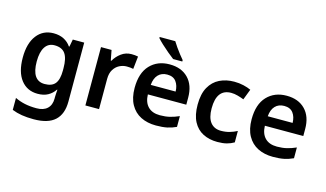

<svg xmlns="http://www.w3.org/2000/svg" viewBox="-108 -1124 2929 1723"><g transform="rotate(15 1356.0 -263.0)"><path d="M263 -552Q317 -552 357.5 -531.5Q398 -511 424 -473H429L442 -542H548V6Q548 122 484 181Q420 240 287 240Q225 240 176 232Q127 224 85 207V96Q128 117 176.5 127.5Q225 138 286 138Q351 138 386 105Q421 72 421 13V-3Q421 -16 422.5 -36.5Q424 -57 425 -71H421Q396 -33 357 -11.5Q318 10 262 10Q164 10 107 -63Q50 -136 50 -270Q50 -403 107.5 -477.5Q165 -552 263 -552ZM298 -450Q241 -450 210.5 -403.5Q180 -357 180 -269Q180 -91 300 -91Q368 -91 398 -129Q428 -167 428 -250V-272Q428 -364 397.5 -407Q367 -450 298 -450Z M986 -552Q1001 -552 1018 -550.5Q1035 -549 1047 -546L1034 -428Q1022 -431 1006.5 -432.5Q991 -434 973 -434Q938 -434 905.5 -417.5Q873 -401 852 -367Q831 -333 831 -281V0H704V-542H802L820 -448H826Q850 -491 891.5 -521.5Q933 -552 986 -552Z M1341 -552Q1450 -552 1513.5 -487Q1577 -422 1577 -306V-241H1220Q1222 -168 1261 -128Q1300 -88 1372 -88Q1423 -88 1464 -98Q1505 -108 1548 -127V-27Q1508 -8 1465 1Q1422 10 1361 10Q1281 10 1220 -20.5Q1159 -51 1124.5 -113Q1090 -175 1090 -267Q1090 -406 1159 -479Q1228 -552 1341 -552ZM1343 -458Q1291 -458 1259.5 -425Q1228 -392 1223 -330H1454Q1453 -386 1426 -422Q1399 -458 1343 -458ZM1334 -766Q1347 -744 1366.5 -716.5Q1386 -689 1406 -663Q1426 -637 1442 -619V-606H1357Q1333 -624 1299.5 -652Q1266 -680 1235.5 -708.5Q1205 -737 1189 -756V-766Z M1932 10Q1856 10 1798 -19.5Q1740 -49 1707.5 -110.5Q1675 -172 1675 -268Q1675 -368 1710 -430.5Q1745 -493 1805 -522.5Q1865 -552 1941 -552Q1986 -552 2027 -542.5Q2068 -533 2097 -519L2059 -420Q2031 -431 2000 -439.5Q1969 -448 1940 -448Q1805 -448 1805 -269Q1805 -182 1839.5 -138.5Q1874 -95 1937 -95Q1980 -95 2016.5 -105.5Q2053 -116 2085 -133V-27Q2055 -9 2018.5 0.5Q1982 10 1932 10Z M2428 -552Q2537 -552 2600.5 -487Q2664 -422 2664 -306V-241H2307Q2309 -168 2348 -128Q2387 -88 2459 -88Q2510 -88 2551 -98Q2592 -108 2635 -127V-27Q2595 -8 2552 1Q2509 10 2448 10Q2368 10 2307 -20.5Q2246 -51 2211.5 -113Q2177 -175 2177 -267Q2177 -406 2246 -479Q2315 -552 2428 -552ZM2430 -458Q2378 -458 2346.5 -425Q2315 -392 2310 -330H2541Q2540 -386 2513 -422Q2486 -458 2430 -458Z"/></g></svg>

Font: Noto Sans Lao Looped SemiBold
Style: Regular
Weight: 600
Designer: Mark Frömberg, Ben Mitchell
Foundry: The Fontpad Ltd
Version: Version 1.002; ttfautohint (v1.8.4.7-5d5b)